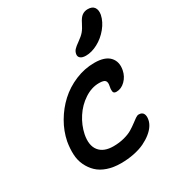

<svg xmlns="http://www.w3.org/2000/svg" viewBox="-202 -1035 1003 1099"><g transform="rotate(-30 299.5 -486.0)"><path d="M407.2 -689.9Q382.3 -689.9 370.6 -700.4Q358.9 -710.9 362.8 -728Q365.7 -742.7 375.7 -753.4Q385.7 -764.2 409.2 -780.8Q437 -800.3 451.2 -817.1Q465.3 -834 480 -863.8Q494.1 -893.1 510.3 -904.5Q526.4 -916 547.9 -916Q577.6 -916 590.1 -898.2Q602.5 -880.4 597.2 -850.1Q588.4 -808.6 557.6 -771Q526.9 -733.4 486.1 -711.7Q445.3 -689.9 407.2 -689.9ZM272.9 -56.2Q224.1 -56.2 184.8 -69.6Q145.5 -83 120.4 -107.2Q95.2 -131.3 79.6 -164.3Q64 -197.3 62.3 -236.3Q60.5 -275.4 67.9 -318.8Q80.1 -380.4 113 -437Q146 -493.7 192.6 -536.6Q239.3 -579.6 300.5 -605.2Q361.8 -630.9 426.8 -630.9Q496.6 -630.9 526.9 -598.1Q557.1 -565.4 546.9 -513.2Q539.6 -475.6 513.4 -449.7Q487.3 -423.8 455.1 -423.8Q445.3 -423.8 440.2 -427.5Q435.1 -431.2 434.1 -439.5Q433.1 -447.8 433.8 -454.6Q434.6 -461.4 437 -474.1Q441.4 -495.1 432.9 -506.1Q424.3 -517.1 392.1 -517.1Q342.8 -517.1 295.9 -486.3Q249 -455.6 217.5 -407Q186 -358.4 174.8 -304.2Q161.6 -236.3 190.9 -199.2Q220.2 -162.1 284.2 -162.1Q322.8 -162.1 356 -170.9Q389.2 -179.7 410.2 -192.4Q431.2 -205.1 447.8 -217.8Q464.4 -230.5 477.1 -239.3Q489.7 -248 499 -248Q521.5 -248 529.5 -232.7Q537.6 -217.3 532.2 -191.9Q528.8 -174.3 516.6 -155.8Q504.4 -137.2 482.2 -119.4Q460 -101.6 430.7 -87.4Q401.4 -73.2 360.4 -64.7Q319.3 -56.2 272.9 -56.2Z"/></g></svg>

Font: Shantell Sans Irregular
Style: Italic
Weight: 500
Italic angle: -11.31°
Designer: Stephen Nixon, Anya Danilova, Shantell Martin
Foundry: Arrow Type
Version: Version 1.006;[9816181b4]